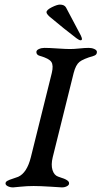

<svg xmlns="http://www.w3.org/2000/svg" viewBox="-20 -812 441 834"><path d="M312 -646Q258 -687 195 -740Q182 -752 182 -759Q182 -769 205 -780.5Q228 -792 240 -792Q260 -792 267 -779Q329 -663 331 -658Q336 -647 336 -643Q336 -637 330 -637Q324 -637 312 -646ZM366 -604Q379 -604 390 -599Q401 -594 401 -586Q401 -573 386 -569Q341 -556 325 -543Q309 -530 300 -495L209 -129Q201 -96 208 -73.5Q215 -51 232 -45Q235 -44 240.5 -42Q246 -40 249 -39Q252 -38 256.5 -36.5Q261 -35 263.5 -33.5Q266 -32 269 -30.5Q272 -29 273.5 -27.5Q275 -26 277 -24Q279 -22 279.5 -19.5Q280 -17 280 -15Q280 -8 270.5 -3Q261 2 249 2Q248 2 201 -1Q154 -4 126 -4Q98 -4 69 -1Q40 2 37 2Q24 2 14 -3Q4 -8 4 -15Q4 -22 12 -26.5Q20 -31 36 -36Q52 -41 59 -44Q97 -61 114 -129L205 -495Q213 -528 203 -543Q193 -558 154 -569Q138 -573 138 -586Q138 -594 149 -599Q160 -604 173 -604Q193 -604 229.5 -601.5Q266 -599 284 -599Q302 -599 325.5 -601.5Q349 -604 366 -604Z"/></svg>

Font: EB Garamond 08
Style: Italic
Weight: 400
Italic angle: -14°
Version: Version 0.016